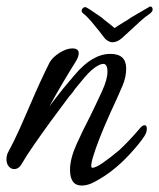

<svg xmlns="http://www.w3.org/2000/svg" viewBox="-20 -569 493 595"><path d="M445 -549Q453 -549 453 -539Q453 -534 445 -527Q431 -518 414 -502.5Q397 -487 381.5 -472.5Q366 -458 358 -451Q343 -438 328 -438Q322 -438 315 -442Q308 -446 304 -451Q299 -458 287.5 -472.5Q276 -487 262.5 -503Q249 -519 237 -528Q233 -531 233 -536Q233 -540 236.5 -543.5Q240 -547 244 -547Q247 -547 257 -540.5Q267 -534 278.5 -526Q290 -518 296 -514Q302 -508 313.5 -499.5Q325 -491 335 -482Q348 -491 362.5 -499.5Q377 -508 385 -514Q403 -525 410.5 -529Q418 -533 421 -535Q424 -537 428.5 -539.5Q433 -542 445 -549ZM233 6Q197 6 197 -43Q197 -77 217 -121.5Q237 -166 260 -210Q280 -251 296.5 -287Q313 -323 313 -347Q313 -371 300 -371Q290 -371 273 -359Q255 -346 232 -317L213 -294Q209 -288 204.5 -282Q200 -276 195 -271Q167 -234 137.5 -193.5Q108 -153 84.5 -119Q61 -85 49 -64Q39 -45 24 -45Q14 -45 7 -53.5Q0 -62 0 -76Q0 -84 3 -93Q23 -130 41 -170Q59 -210 76 -250Q90 -283 104.5 -314.5Q119 -346 133 -374Q142 -391 164 -405Q186 -419 204 -419Q224 -419 224 -404Q224 -393 214 -377Q200 -355 176.5 -315.5Q153 -276 133 -239Q142 -251 153 -265.5Q164 -280 177 -296L209 -334Q238 -369 266 -385.5Q294 -402 322 -402Q371 -402 371 -357Q371 -330 360 -304Q349 -278 342 -263Q297 -167 276.5 -108Q256 -49 266 -49Q276 -49 297.5 -63.5Q319 -78 350 -104Q366 -119 382 -136Q398 -153 415 -173Q422 -181 428 -181Q435 -181 435 -170Q435 -159 428 -148Q422 -138 408.5 -121.5Q395 -105 381 -90Q332 -37 276 -7Q267 -2 260.5 0.5Q254 3 249 4Q245 5 241.5 5.5Q238 6 233 6Z"/></svg>

Font: Birthstone Bounce Medium
Style: Regular
Weight: 500
Designer: Robert E. Leuschke
Foundry: Rob Leuschke
Version: Version 1.010; ttfautohint (v1.8.3)